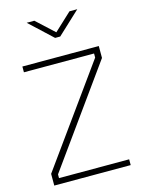

<svg xmlns="http://www.w3.org/2000/svg" viewBox="-136 -1012 812 1092"><g transform="rotate(-15 269.5 -466.5)"><path d="M44 1V-68L457 -642V-666H44V-700H494V-630L81 -55V-33H494V1ZM266 -809 132 -934H177L281 -838L384 -934H430L296 -809Z"/></g></svg>

Font: Cairo Play ExtraLight
Style: Regular
Weight: 250
Version: Version 3.119